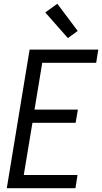

<svg xmlns="http://www.w3.org/2000/svg" viewBox="-20 -998 541 1018"><path d="M16 0 137 -735H501L490 -665H204L163 -417H393L381 -347H152L106 -70H391L380 0ZM340 -796 220 -932 284 -978 392 -834Z"/></svg>

Font: Iosevka SS04
Style: Italic
Weight: 400
Italic angle: -9°
Monospace: yes
Designer: Belleve Invis
Foundry: Belleve Invis
Version: Version 19.0.0; ttfautohint (v1.8.4)